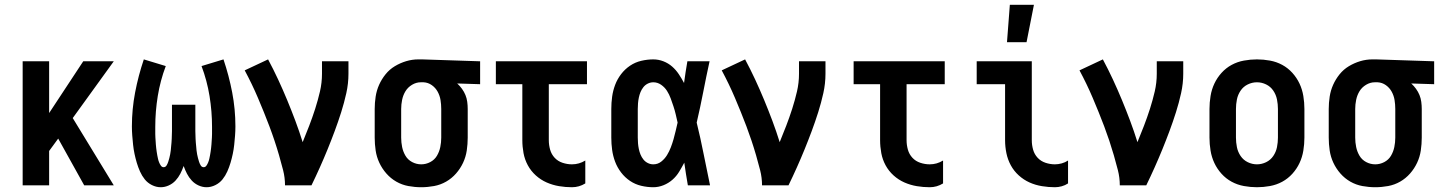

<svg xmlns="http://www.w3.org/2000/svg" viewBox="-20 -777 6040 805"><path d="M75 0V-520H186V-303L329 -520H457L285 -282L457 0H333L224 -196L186 -144V0Z M654 8Q635 8 617 -1Q599 -10 587 -25Q575 -40 567 -58Q559 -76 553.5 -94.5Q548 -113 544 -132Q540 -151 538 -170Q536 -189 534.5 -208.5Q533 -228 533 -247Q533 -319 546.5 -389.5Q560 -460 583 -528L675 -500Q652 -439 641.5 -374.5Q631 -310 631 -245Q631 -238 631 -230.5Q631 -223 631 -215.5Q631 -208 631.5 -200.5Q632 -193 632.5 -185.5Q633 -178 633.5 -170.5Q634 -163 635 -155.5Q636 -148 637 -140.5Q638 -133 639.5 -125.5Q641 -118 642.5 -111Q644 -104 647 -96.5Q650 -89 654.5 -82.5Q659 -76 666 -76Q674 -76 678.5 -83.5Q683 -91 685.5 -99Q688 -107 690 -114.5Q692 -122 693.5 -130Q695 -138 696 -146.5Q697 -155 697.5 -163Q698 -171 699 -179Q700 -187 700 -195Q700 -203 700.5 -211Q701 -219 701 -227.5Q701 -236 701 -244Q701 -252 701 -260V-338H799V-260Q799 -252 799 -244Q799 -236 799 -227.5Q799 -219 799.5 -211Q800 -203 800 -195Q800 -187 801 -179Q802 -171 802.5 -163Q803 -155 804 -146.5Q805 -138 806.5 -130Q808 -122 810 -114.5Q812 -107 814.5 -99Q817 -91 821.5 -83.5Q826 -76 834 -76Q841 -76 845.5 -82.5Q850 -89 853 -96.5Q856 -104 857.5 -111Q859 -118 860.5 -125.5Q862 -133 863 -140.5Q864 -148 865 -155.5Q866 -163 866.5 -170.5Q867 -178 867.5 -185.5Q868 -193 868.5 -200.5Q869 -208 869 -215.5Q869 -223 869 -230.5Q869 -238 869 -245Q869 -310 858.5 -374.5Q848 -439 825 -500L917 -528Q940 -460 953.5 -389.5Q967 -319 967 -247Q967 -228 965.5 -208.5Q964 -189 962 -170Q960 -151 956 -132Q952 -113 946.5 -94.5Q941 -76 933 -58Q925 -40 913 -25Q901 -10 883 -1Q865 8 846 8Q829 8 812.5 0.5Q796 -7 784 -20Q772 -33 764 -48.5Q756 -64 750 -81Q744 -64 736 -48.5Q728 -33 716 -20Q704 -7 687.5 0.5Q671 8 654 8Z M1175 0Q1175 -32 1167 -63.5Q1159 -95 1150 -126Q1141 -157 1131 -187Q1121 -217 1109.5 -247.5Q1098 -278 1086 -307.5Q1074 -337 1061.5 -366.5Q1049 -396 1035 -425Q1021 -454 1006 -482L1104 -528Q1126 -487 1146 -444Q1166 -401 1184 -357.5Q1202 -314 1218.5 -270Q1235 -226 1249 -181Q1263 -215 1276.5 -250Q1290 -285 1301.5 -321Q1313 -357 1321.5 -393.5Q1330 -430 1330 -468V-520H1441V-468Q1441 -427 1432 -386.5Q1423 -346 1410.5 -306.5Q1398 -267 1383.5 -228Q1369 -189 1353.5 -151Q1338 -113 1321 -75Q1304 -37 1286 0Z M1746 8Q1719 8 1692 3Q1665 -2 1641.5 -15.5Q1618 -29 1600 -49.5Q1582 -70 1570.5 -94.5Q1559 -119 1555 -146Q1551 -173 1551 -200V-320Q1551 -346 1555 -372Q1559 -398 1569.5 -421.5Q1580 -445 1596.5 -465.5Q1613 -486 1635.5 -499.5Q1658 -513 1683 -520.5Q1708 -528 1734 -528H1750L1993 -520V-424L1897 -427Q1908 -417 1917 -404.5Q1926 -392 1931.5 -378.5Q1937 -365 1939 -350Q1941 -335 1941 -320V-200Q1941 -173 1937 -146Q1933 -119 1921.5 -94.5Q1910 -70 1892 -49.5Q1874 -29 1850.5 -15.5Q1827 -2 1800 3Q1773 8 1746 8ZM1746 -88Q1766 -88 1784 -97.5Q1802 -107 1812 -124Q1822 -141 1826 -160.5Q1830 -180 1830 -200V-320Q1830 -339 1827 -357.5Q1824 -376 1815 -392.5Q1806 -409 1790.5 -420Q1775 -431 1756 -432H1744Q1725 -432 1707.5 -421.5Q1690 -411 1680 -394.5Q1670 -378 1666 -358.5Q1662 -339 1662 -320V-200Q1662 -180 1666 -160.5Q1670 -141 1680 -124Q1690 -107 1708 -97.5Q1726 -88 1746 -88Z M2378 8Q2351 8 2324 3.5Q2297 -1 2272 -12Q2247 -23 2226.5 -41.5Q2206 -60 2193 -84Q2180 -108 2175 -135Q2170 -162 2170 -189V-424H2059V-520H2441V-424H2281V-189Q2281 -169 2286.5 -149.5Q2292 -130 2305.5 -115.5Q2319 -101 2338.5 -94.5Q2358 -88 2378 -88Q2393 -88 2407 -92Q2421 -96 2434 -104V-8Q2421 0 2407 4Q2393 8 2378 8Z M2719 8Q2694 8 2668.5 2Q2643 -4 2621.5 -18.5Q2600 -33 2584 -54Q2568 -75 2559 -99Q2550 -123 2546.5 -148.5Q2543 -174 2543 -200V-320Q2543 -346 2546.5 -371.5Q2550 -397 2559 -421Q2568 -445 2584 -466Q2600 -487 2621.5 -501.5Q2643 -516 2668.5 -522Q2694 -528 2719 -528Q2741 -528 2761.5 -520Q2782 -512 2798 -498Q2814 -484 2826 -466Q2838 -448 2848 -429Q2851 -452 2854.5 -474.5Q2858 -497 2862 -520H2955Q2941 -456 2928.5 -391.5Q2916 -327 2901 -263Q2917 -198 2930 -132Q2943 -66 2957 0H2864Q2860 -24 2856 -48Q2852 -72 2849 -95Q2839 -76 2827.5 -57Q2816 -38 2799.5 -23.5Q2783 -9 2762 -0.5Q2741 8 2719 8ZM2719 -88Q2738 -88 2752.5 -99.5Q2767 -111 2776.5 -126.5Q2786 -142 2792.5 -159Q2799 -176 2804 -193.5Q2809 -211 2813 -228.5Q2817 -246 2821 -263Q2817 -281 2813 -298Q2809 -315 2803.5 -331.5Q2798 -348 2792 -364.5Q2786 -381 2776.5 -396Q2767 -411 2752 -421.5Q2737 -432 2719 -432Q2707 -432 2696 -426.5Q2685 -421 2677.5 -411.5Q2670 -402 2665.5 -391Q2661 -380 2658.5 -368Q2656 -356 2655 -344Q2654 -332 2654 -320V-200Q2654 -188 2655 -176Q2656 -164 2658.5 -152Q2661 -140 2665.5 -129Q2670 -118 2677.5 -108.5Q2685 -99 2696 -93.5Q2707 -88 2719 -88Z M3175 0Q3175 -32 3167 -63.5Q3159 -95 3150 -126Q3141 -157 3131 -187Q3121 -217 3109.5 -247.5Q3098 -278 3086 -307.5Q3074 -337 3061.5 -366.5Q3049 -396 3035 -425Q3021 -454 3006 -482L3104 -528Q3126 -487 3146 -444Q3166 -401 3184 -357.5Q3202 -314 3218.5 -270Q3235 -226 3249 -181Q3263 -215 3276.5 -250Q3290 -285 3301.5 -321Q3313 -357 3321.5 -393.5Q3330 -430 3330 -468V-520H3441V-468Q3441 -427 3432 -386.5Q3423 -346 3410.5 -306.5Q3398 -267 3383.5 -228Q3369 -189 3353.5 -151Q3338 -113 3321 -75Q3304 -37 3286 0Z M3878 8Q3851 8 3824 3.5Q3797 -1 3772 -12Q3747 -23 3726.5 -41.5Q3706 -60 3693 -84Q3680 -108 3675 -135Q3670 -162 3670 -189V-424H3559V-520H3941V-424H3781V-189Q3781 -169 3786.5 -149.5Q3792 -130 3805.5 -115.5Q3819 -101 3838.5 -94.5Q3858 -88 3878 -88Q3893 -88 3907 -92Q3921 -96 3934 -104V-8Q3921 0 3907 4Q3893 8 3878 8Z M4403 8Q4376 8 4348.5 3.5Q4321 -1 4296.5 -12Q4272 -23 4251.5 -41.5Q4231 -60 4218 -84Q4205 -108 4199.5 -135Q4194 -162 4194 -189V-424H4075V-520H4306V-189Q4306 -169 4311.5 -149.5Q4317 -130 4330.5 -115.5Q4344 -101 4363.5 -94.5Q4383 -88 4403 -88Q4417 -88 4431.5 -92Q4446 -96 4458 -104V-8Q4446 0 4431.5 4Q4417 8 4403 8ZM4202 -600 4214 -757H4315L4284 -600Z M4675 0Q4675 -32 4667 -63.5Q4659 -95 4650 -126Q4641 -157 4631 -187Q4621 -217 4609.5 -247.5Q4598 -278 4586 -307.5Q4574 -337 4561.5 -366.5Q4549 -396 4535 -425Q4521 -454 4506 -482L4604 -528Q4626 -487 4646 -444Q4666 -401 4684 -357.5Q4702 -314 4718.5 -270Q4735 -226 4749 -181Q4763 -215 4776.5 -250Q4790 -285 4801.5 -321Q4813 -357 4821.5 -393.5Q4830 -430 4830 -468V-520H4941V-468Q4941 -427 4932 -386.5Q4923 -346 4910.5 -306.5Q4898 -267 4883.5 -228Q4869 -189 4853.5 -151Q4838 -113 4821 -75Q4804 -37 4786 0Z M5250 8Q5223 8 5195.5 3Q5168 -2 5144 -15Q5120 -28 5101.5 -48.5Q5083 -69 5071.5 -93.5Q5060 -118 5055.5 -145.5Q5051 -173 5051 -200V-320Q5051 -347 5055.5 -374.5Q5060 -402 5071.5 -426.5Q5083 -451 5101.5 -471.5Q5120 -492 5144 -505Q5168 -518 5195.5 -523Q5223 -528 5250 -528Q5277 -528 5304.5 -523Q5332 -518 5356 -505Q5380 -492 5398.5 -471.5Q5417 -451 5428.5 -426.5Q5440 -402 5444.5 -374.5Q5449 -347 5449 -320V-200Q5449 -173 5444.5 -145.5Q5440 -118 5428.5 -93.5Q5417 -69 5398.5 -48.5Q5380 -28 5356 -15Q5332 -2 5304.5 3Q5277 8 5250 8ZM5250 -88Q5270 -88 5288.5 -97Q5307 -106 5318.5 -123Q5330 -140 5334 -160Q5338 -180 5338 -200V-320Q5338 -340 5334 -360Q5330 -380 5318.5 -397Q5307 -414 5288.5 -423Q5270 -432 5250 -432Q5230 -432 5211.5 -423Q5193 -414 5181.5 -397Q5170 -380 5166 -360Q5162 -340 5162 -320V-200Q5162 -180 5166 -160Q5170 -140 5181.5 -123Q5193 -106 5211.5 -97Q5230 -88 5250 -88Z M5746 8Q5719 8 5692 3Q5665 -2 5641.5 -15.5Q5618 -29 5600 -49.5Q5582 -70 5570.5 -94.5Q5559 -119 5555 -146Q5551 -173 5551 -200V-320Q5551 -346 5555 -372Q5559 -398 5569.5 -421.5Q5580 -445 5596.5 -465.5Q5613 -486 5635.5 -499.5Q5658 -513 5683 -520.5Q5708 -528 5734 -528H5750L5993 -520V-424L5897 -427Q5908 -417 5917 -404.5Q5926 -392 5931.5 -378.5Q5937 -365 5939 -350Q5941 -335 5941 -320V-200Q5941 -173 5937 -146Q5933 -119 5921.5 -94.5Q5910 -70 5892 -49.5Q5874 -29 5850.5 -15.5Q5827 -2 5800 3Q5773 8 5746 8ZM5746 -88Q5766 -88 5784 -97.5Q5802 -107 5812 -124Q5822 -141 5826 -160.5Q5830 -180 5830 -200V-320Q5830 -339 5827 -357.5Q5824 -376 5815 -392.5Q5806 -409 5790.5 -420Q5775 -431 5756 -432H5744Q5725 -432 5707.5 -421.5Q5690 -411 5680 -394.5Q5670 -378 5666 -358.5Q5662 -339 5662 -320V-200Q5662 -180 5666 -160.5Q5670 -141 5680 -124Q5690 -107 5708 -97.5Q5726 -88 5746 -88Z"/></svg>

Font: Moesevka
Style: Bold
Weight: 700
Monospace: yes
Designer: Belleve Invis
Foundry: Belleve Invis
Version: Version 32.5.0; ttfautohint (v1.8.4)